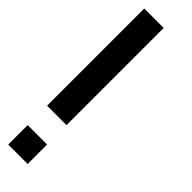

<svg xmlns="http://www.w3.org/2000/svg" viewBox="-226 -454 635 635"><g transform="rotate(45 91.0 -137.0)"><path d="M0 -454.5H90.9V-363.6H0ZM0 -363.6H90.9V-272.7H0ZM0 -272.7H90.9V-181.8H0ZM0 -181.8H90.9V-90.9H0ZM0 -90.9H90.9V0H0ZM0 90.9H90.9V181.8H0Z"/></g></svg>

Font: Micro 5
Style: Regular
Weight: 400
Designer: Sarah Cadigan-Fried
Version: Version 1.000; ttfautohint (v1.8.4.7-5d5b)